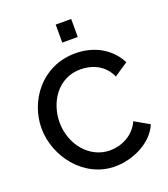

<svg xmlns="http://www.w3.org/2000/svg" viewBox="-163 -1031 1009 1152"><g transform="rotate(-20 342.0 -455.0)"><path d="M328 -801H427V-916H328ZM379 -714C162 -714 35 -532 35 -360C35 -180 175 6 374 6C486 6 616 -53 660 -159L567 -212C530 -129 447 -95 378 -95C245 -95 149 -218 149 -356C149 -480 227 -613 375 -613C443 -613 522 -586 561 -500L649 -559C603 -650 507 -714 379 -714Z"/></g></svg>

Font: FIGSv2-sans-serif SemiBold
Style: Regular
Weight: 600
Designer: Matt McInerney, Pablo Impallari, Rodrigo Fuenzalida,Mirko Velimirovic
Foundry: Matt McInerney, Pablo Impallari, Rodrigo Fuenzalida
Version: Version 4.021;hotconv 1.0.109;makeotfexe 2.5.65596